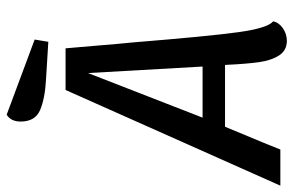

<svg xmlns="http://www.w3.org/2000/svg" viewBox="-192 -706 901 590"><g transform="rotate(-90 259.0 -410.5)"><path d="M429 20Q400 20 384.5 -3.5Q369 -27 363.5 -65.5Q358 -104 355 -170H165L116 -52L95 0H-16L278 -660H406Q411 -607 415 -555.5Q419 -504 424 -455Q443 -221 455.5 -130Q468 -39 489 -22Q485 -4 467.5 8Q450 20 429 20ZM193 -239H350L330 -591ZM181 -798Q181 -828 202 -841L433 -755L426 -713L312 -720Q253 -723 217 -738Q181 -753 181 -798Z"/></g></svg>

Font: Sansita Light Italic
Style: Regular
Weight: 300
Italic angle: -11°
Designer: Pablo Cosgaya
Foundry: Omnibus-Type
Version: Version 1.006